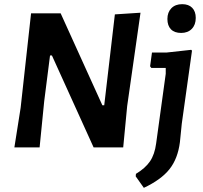

<svg xmlns="http://www.w3.org/2000/svg" viewBox="-20 -707 975 921"><path d="M854 -687Q885 -687 902 -669.5Q919 -652 919 -621Q919 -588 900 -568.5Q881 -549 849 -549Q817 -549 800 -566.5Q783 -584 783 -616Q783 -648 802 -667.5Q821 -687 854 -687ZM654 -646 590 -198 571 0H429L229 -441H220L192 -221L170 0H49L79 -190L129 -643H271L471 -202H480L531 -638ZM897 -468 901 -464 852 -114 843 -25Q833 54 793 104.5Q753 155 670 194L631 139L632 127Q677 100 699.5 67Q722 34 729 -19L775 -353V-381H706L700 -389L709 -455H779Z"/></svg>

Font: Alegreya Sans SC
Style: Bold Italic
Weight: 700
Italic angle: -7°
Designer: Juan Pablo del Peral
Foundry: Huerta Tipografica
Version: Version 2.007